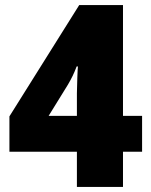

<svg xmlns="http://www.w3.org/2000/svg" viewBox="-20 -734 593 754"><path d="M538 -138V-279H463V-714H291L17 -277V-138H282V0H463V-138ZM282 -368V-279H171L247 -402C261 -426 270 -444 281 -473H286C285 -470 282 -391 282 -368Z"/></svg>

Font: Noto Sans Thai Looped SemiCondensed Black
Style: Regular
Weight: 900
Width: 4
Designer: Sasikarn Vongin, Ben Mitchell
Foundry: The Fontpad Ltd
Version: Version 1.001